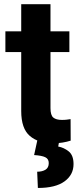

<svg xmlns="http://www.w3.org/2000/svg" viewBox="-20 -679 378 923"><path d="M313.5 -528.3V-428.7H222.7V-159.2Q222.7 -125 236.3 -113.8Q250 -102.5 277.8 -102.5Q291 -102.5 301.3 -103.8Q311.5 -105 319.3 -106.4L319.8 -2.9Q301.8 2.9 280.8 6.3Q259.8 9.8 234.4 9.8Q164.6 9.8 123.3 -25.6Q82 -61 82 -145V-428.7H5.9V-528.3H82V-658.7H222.7V-528.3ZM159.2 -3.4H265.1L259.8 25.4Q287.1 30.3 310.3 48.8Q333.5 67.4 333.5 109.9Q333.5 161.6 290 193.1Q246.6 224.6 162.1 224.6L158.7 146.5Q182.6 146.5 198.5 137Q214.4 127.4 214.4 105Q214.4 85 197.8 76.9Q181.2 68.8 144 66.4Z"/></svg>

Font: Vazirmatn RD FD
Style: Bold
Weight: 700
Designer: Saber Rastikerdar
Foundry: Saber Rastikerdar
Version: Version 33.003